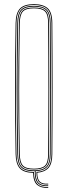

<svg xmlns="http://www.w3.org/2000/svg" viewBox="-20 -825 324 922"><path d="M211.5 77Q178.2 79 159 63.4Q139.8 47.8 139 5Q93.8 4.2 74.8 -17Q55.8 -38.2 55 -85Q53.5 -169.5 52.8 -246.9Q52 -324.2 52 -399.5Q52 -474.8 52.8 -552.2Q53.5 -629.8 55 -714Q55.8 -762.8 75.8 -783.9Q95.8 -805 143 -805Q187 -805 209 -785.5Q231 -766 231.2 -714Q231.8 -634.8 232.1 -557.4Q232.5 -480 232.5 -402.6Q232.5 -325.2 232.1 -246.4Q231.8 -167.5 231.2 -85Q231 -38.2 212.8 -18.4Q194.5 1.5 158.8 4.5Q159.2 35.5 171.2 47.1Q183.2 58.8 211.5 57V61Q180.8 62.8 167.8 49.2Q154.8 35.8 155 0.8Q191.8 -1.5 209.4 -20.6Q227 -39.8 227.2 -85Q227.8 -162.2 228.1 -238.6Q228.5 -315 228.5 -392.4Q228.5 -469.8 228.1 -549.8Q227.8 -629.8 227.2 -714Q227 -763.2 206.6 -782.1Q186.2 -801 143 -801Q97.8 -801 78.8 -781.2Q59.8 -761.5 59 -714Q57.5 -626.2 56.8 -548.4Q56 -470.5 56 -396.2Q56 -322 56.8 -245.8Q57.5 -169.5 59 -85Q59.8 -38.2 78.9 -18.6Q98 1 143 1Q142.8 40.5 159.4 57.9Q176 75.2 211.5 73ZM211.5 69Q177 71 161.5 54.4Q146 37.8 147 -3Q101 -2.2 82.4 -20.6Q63.8 -39 63 -85Q61.5 -172.2 60.8 -250Q60 -327.8 60 -402.2Q60 -476.8 60.8 -553.2Q61.5 -629.8 63 -714Q63.8 -760 81.5 -778.5Q99.2 -797 143 -797Q184.2 -797 203.6 -779.4Q223 -761.8 223.2 -714Q223.8 -636.2 224.1 -559.1Q224.5 -482 224.5 -404.4Q224.5 -326.8 224.1 -247.2Q223.8 -167.8 223.2 -85Q223 -40.8 205.6 -22.6Q188.2 -4.5 151 -3.2Q150 35.8 164.1 51.4Q178.2 67 211.5 65ZM143 -7Q183 -7 201 -23.4Q219 -39.8 219.2 -85Q219.8 -162 220.1 -238.6Q220.5 -315.2 220.5 -392.9Q220.5 -470.5 220.1 -550.5Q219.8 -630.5 219.2 -714Q219 -760 201 -776.5Q183 -793 143 -793Q101.2 -793 84.5 -775.6Q67.8 -758.2 67 -713.8Q65 -597 64.4 -496.4Q63.8 -395.8 64.4 -296.8Q65 -197.8 67 -85.2Q67.8 -41.5 84.5 -24.2Q101.2 -7 143 -7ZM143 -11Q102.2 -11 87 -27.5Q71.8 -44 71 -85.2Q69 -201.5 68.4 -302.1Q67.8 -402.8 68.4 -502Q69 -601.2 71 -713.8Q71.8 -755.8 87 -772.4Q102.2 -789 143 -789Q181.8 -789 198.4 -773.5Q215 -758 215.2 -714Q215.8 -637.5 216.1 -560.8Q216.5 -484 216.5 -406Q216.5 -328 216.1 -248Q215.8 -168 215.2 -85Q215 -42 198.4 -26.5Q181.8 -11 143 -11ZM143 -15Q179.8 -15 195.4 -29.2Q211 -43.5 211.2 -85Q211.8 -160 212.1 -237Q212.5 -314 212.5 -392.6Q212.5 -471.2 212.1 -551.6Q211.8 -632 211.2 -714Q211 -756 195.5 -770.5Q180 -785 143 -785Q103.8 -785 89.8 -769.4Q75.8 -753.8 75 -713.8Q73.5 -626.2 72.8 -548.5Q72 -470.8 72 -396.5Q72 -322.2 72.8 -246Q73.5 -169.8 75 -85.2Q75.8 -46 89.8 -30.5Q103.8 -15 143 -15Z"/></svg>

Font: Big Shoulders Inline Thin
Style: Regular
Weight: 100
Designer: Patric King
Foundry: XO Type Co
Version: Version 2.002